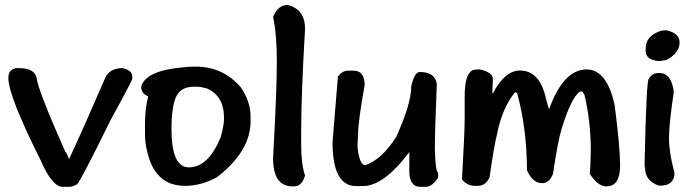

<svg xmlns="http://www.w3.org/2000/svg" viewBox="-20 -739 2746 757"><path d="M44.1 -470.5H54.2Q116.5 -470.5 124.2 -431.7Q130.5 -381.8 237.9 -139.6Q243.2 -137.6 250.8 -113.7H253.2Q307 -228.3 398.1 -439.3Q418.7 -470.5 462.8 -470.5Q501.7 -461.9 501.7 -436.9V-429.3Q501.7 -421.6 416.3 -266.2Q301.7 -32.6 284.4 -12.9Q266.7 -2.4 253.2 -2.4H227.3Q185.1 -2.4 139.6 -108.4Q12.9 -361.2 12.9 -431.7Q12.9 -465.2 44.1 -470.5Z M752.5 -476.3Q859 -476.3 929.5 -394.7Q967.9 -338.1 967.9 -279.6V-260.4Q967.9 -142.9 835.5 -40.3Q772.7 -6.2 709.8 -6.2Q589.9 -6.2 560.2 -142.9Q551.6 -172.7 551.6 -215.3V-247.5Q551.6 -312.7 564.5 -358.8Q536.7 -370.3 536.7 -397.1Q554 -461.4 705.5 -473.9Q719.4 -476.3 752.5 -476.3ZM656.1 -230.7Q656.1 -79.1 724.7 -79.1Q801.4 -79.1 850.4 -198.6Q863.3 -244.6 863.3 -273.4Q863.3 -361.6 795.2 -390.4Q770.7 -397.1 756.8 -397.1H743.9Q684.9 -397.1 669.1 -343.9Q656.1 -303.1 656.1 -230.7Z M1114.1 -719.4Q1182.7 -702.6 1182.7 -625.4Q1167.4 -360.2 1167.4 -219.7V-170.7Q1167.4 -90.6 1182.7 -47Q1170.3 -4.3 1140 -4.3H1133.3Q1056.6 -4.3 1056.6 -115.1Q1071.5 -383.2 1071.5 -495.4Q1071.5 -605.8 1056.6 -672.4Q1075.8 -719.4 1114.1 -719.4Z M1353 -460.4H1374.1Q1417.7 -460.4 1417.7 -403.4Q1391.8 -259.5 1391.8 -209.6Q1389.4 -167.4 1389.4 -163.1Q1396.2 -87.8 1420.6 -87.8Q1485.4 -110.3 1542 -199Q1601.4 -329.5 1601.4 -398.1Q1613.9 -455.2 1635 -455.2Q1687.3 -455.2 1699.8 -418.7L1702.2 -408.6Q1694.5 -221.1 1694.5 -152.5Q1696.9 -59.5 1707.4 -59.5V-38.8Q1683.9 -2.4 1658.5 -2.4H1637.4Q1593.8 -2.4 1593.8 -64.7V-139.6Q1493.5 -5.3 1410.1 -5.3H1384.2Q1291.1 -5.3 1291.1 -178.4L1311.8 -431.7V-436.9Q1329.5 -460.4 1353 -460.4Z M1861.4 -465.2H1871.9Q1923.3 -454.2 1923.3 -426.9Q1923.3 -419.2 1920.9 -373.6V-371.2H1923.3Q1970.7 -460.9 2029.7 -460.9Q2098.8 -460.9 2126.1 -375.5Q2142.4 -309.4 2145.3 -309.4Q2201.9 -465.2 2292.6 -465.2Q2373.1 -465.2 2403.4 -324.2Q2424.9 -157.3 2424.9 -87.3Q2424.9 -4.3 2371.7 -4.3H2369.3Q2338.1 -4.3 2305.5 -53.2Q2307.4 -64.3 2309.4 -145.3Q2309.4 -260 2283.9 -367.4Q2277.7 -371.7 2277.7 -377.9H2266.7Q2232.6 -355.9 2194.2 -230.7Q2179.4 -182.7 2160.2 -53.2Q2145.8 -16.8 2117.5 -16.8Q2079.6 -16.8 2057.6 -68.1Q2057.6 -228.3 2019.2 -371.2L2012.9 -375.5H2010.6Q1959.2 -311.3 1940 -211.5Q1928.1 -165.9 1910.3 -40.3Q1895 -6.2 1863.3 -6.2H1854.7Q1820.6 -6.2 1801.4 -32.1Q1812 -212 1812 -271V-358.8Q1812 -450.8 1846 -463.3Z M2607.2 -619.7Q2659.5 -608.6 2659.5 -571.2Q2659.5 -530.5 2607.2 -502.2Q2584.2 -498.3 2576 -498.3Q2525.7 -503.6 2525.7 -538.1V-548.2Q2525.7 -597.6 2586.1 -617.7Q2597.1 -619.7 2607.2 -619.7ZM2577.9 -451.3Q2628.3 -451.3 2636.5 -375.5Q2617.7 -251.8 2617.7 -195.7Q2617.7 -136.7 2638.8 -59.5V-47Q2632.1 -7.2 2584.2 -7.2H2577.9Q2523.3 -24.9 2523.3 -78.2Q2521.3 -78.2 2521.3 -90.6Q2528.5 -427.8 2538.1 -427.8Q2550.1 -451.3 2577.9 -451.3Z"/></svg>

Font: Namteng
Style: Regular
Weight: 400
Designer: Khon Soe Zaw Thu
Foundry: MPUA
Version: Version 1.03 June 17, 2016